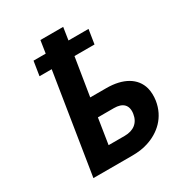

<svg xmlns="http://www.w3.org/2000/svg" viewBox="-184 -913 968 1037"><g transform="rotate(-30 299.5 -394.5)"><path d="M119 -622H195L96 0H338C374 0 407 -4 437 -14C515 -39 582 -97 597 -194C601 -222 600 -248 594 -272C574 -345 504 -386 399 -386H299L337 -622H462L476 -711H351L363 -789H221L209 -711H133ZM256 -113 281 -272H381C435 -272 464 -246 456 -193C448 -140 411 -113 356 -113Z"/></g></svg>

Font: Asimov Pro
Style: BdObl
Weight: 700
Designer: Google
Version: Version 2.000980; 2014